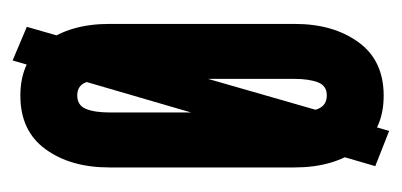

<svg xmlns="http://www.w3.org/2000/svg" viewBox="-182 -424 622 297"><g transform="rotate(-90 128.5 -276.0)"><path d="M19.5 -6 183 -567 235 -545 74 15.5ZM128.5 7Q74 7 45.8 -32Q17.5 -71 17.5 -130.5V-417.5Q17.5 -477.5 45.8 -516.2Q74 -555 128.5 -555Q183 -555 211.2 -516.2Q239.5 -477.5 239.5 -417.5V-130.5Q239.5 -71 211.2 -32Q183 7 128.5 7ZM129 -81Q144 -81 149.2 -94.8Q154.5 -108.5 154.5 -132V-416Q154.5 -440 149.2 -453.5Q144 -467 129 -467Q113.5 -467 108 -453.5Q102.5 -440 102.5 -416V-132Q102.5 -108.5 108 -94.8Q113.5 -81 129 -81Z"/></g></svg>

Font: League Gothic SemiCondensed
Style: Regular
Weight: 400
Width: 4
Designer: The League of Moveable Type
Version: Version 2.001